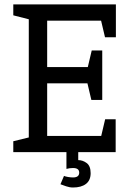

<svg xmlns="http://www.w3.org/2000/svg" viewBox="-20 -687 583 867"><path d="M110 -667H503.3V-593.7H193V-384.2H441.7V-310.8H193V-73.3H502.3V0H110ZM40 -667H120L124.8 -596.2L40 -617.8ZM40 0V-49.2L125 -70L120 0ZM502.3 -148.3V0H419.8L454.8 -148.3ZM503.3 -518.7H454.2L419.2 -667H503.3ZM441.7 -459.2V-310.8H359.2L394.2 -459.2ZM441.7 -235.8H392.5L357.5 -384.2H441.7ZM309.7 71.7Q302.7 71.7 294.6 72.7Q286.5 73.7 280 75.7V0H333.3V36Q353.5 36 371.4 49.2Q389.3 62.5 389.3 95Q389.3 127.5 368 143.6Q346.7 159.7 309.7 159.7Q294.2 159.7 278.8 154.3Q263.5 149 253 145L269 107.3Q275.5 110.3 287.8 112.3Q300.2 114.3 309.7 114.3Q337.7 114.3 337.7 92.5Q337.7 71.7 309.7 71.7Z"/></svg>

Font: Epunda Slab Light
Style: Regular
Weight: 300
Designer: Simon Atzbach
Foundry: typofactur
Version: Version 1.102